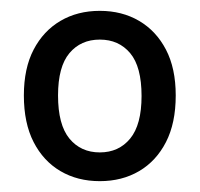

<svg xmlns="http://www.w3.org/2000/svg" viewBox="-20 -734 368 354"><path d="M164 -400Q123 -400 91.5 -418.5Q60 -437 42 -472Q24 -507 24 -558Q24 -608 42 -642.5Q60 -677 91.5 -695.5Q123 -714 164 -714Q205 -714 236.5 -695.5Q268 -677 286 -642.5Q304 -608 304 -558Q304 -507 286 -472Q268 -437 236.5 -418.5Q205 -400 164 -400ZM164 -453Q199 -453 220 -478.5Q241 -504 241 -557Q241 -611 220 -636Q199 -661 164 -661Q129 -661 108 -636Q87 -611 87 -558Q87 -504 108 -478.5Q129 -453 164 -453Z"/></svg>

Font: Nunito Sans 10pt SemiCondensed Medium
Style: Regular
Weight: 500
Width: 4
Designer: Vernon Adams
Foundry: Vernon Adams
Version: Version 3.101;gftools[0.9.27]